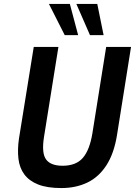

<svg xmlns="http://www.w3.org/2000/svg" viewBox="-20 -943 689 973"><path d="M291 10Q219 10 173.5 -8Q128 -26 103.5 -59Q79 -92 73.5 -138Q68 -184 76 -240L151 -705H276L203 -249Q190 -167 213.5 -135Q237 -103 297 -103Q365 -103 399.5 -142.5Q434 -182 448 -266L518 -705H644L573 -259Q558 -165 519 -105Q480 -45 422 -17.5Q364 10 291 10ZM436 -765 367 -923H473L505 -765ZM308 -765 228 -923H334L376 -765Z"/></svg>

Font: Nunito Sans 7pt Condensed
Style: Bold Italic
Weight: 700
Width: 3
Italic angle: -9°
Designer: Vernon Adams
Foundry: Vernon Adams
Version: Version 3.101;gftools[0.9.27]